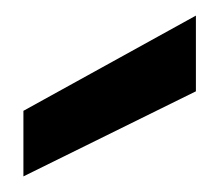

<svg xmlns="http://www.w3.org/2000/svg" viewBox="-20 -816 281 246"><path d="M231 -699 10 -590V-674L231 -796Z"/></svg>

Font: MSTAGE Medium
Style: Regular
Weight: 500
Designer: Ninad Kale (Devanagari), Jonny Pinhorn (Latin)
Foundry: Indian Type Foundry
Version: 4.004